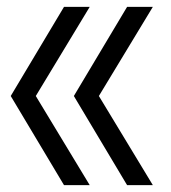

<svg xmlns="http://www.w3.org/2000/svg" viewBox="-20 -540 500 560"><path d="M166.7 0 11.3 -260 166.7 -520H241.7L84.4 -260L241.7 0ZM350.7 0 195.4 -260 350.7 -520H425.8L268.4 -260L425.8 0Z"/></svg>

Font: M PLUS 1 Thin
Style: Regular
Weight: 100
Designer: Coji Morishita
Foundry: UNDERFOREST DESIGN
Version: Version 1.001